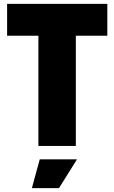

<svg xmlns="http://www.w3.org/2000/svg" viewBox="-20 -760 596 1000"><path d="M187 70H381L287 220H146ZM180 -574H17V-740H539V-574H375V0H180Z"/></svg>

Font: Encode Sans Compressed
Style: Black
Weight: 900
Designer: Pablo Impallari, Andres Torresi
Foundry: Pablo Impallari, Andres Torresi
Version: Version 1.000; ttfautohint (v1.00) -l 8 -r 50 -G 200 -x 14 -